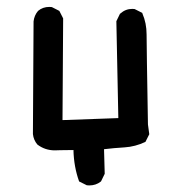

<svg xmlns="http://www.w3.org/2000/svg" viewBox="-20 -449 540 564"><path d="M141.1 -7.3Q112.3 -7.3 89.8 -24.4Q78.6 -37.6 76.7 -55.2V-55.7L78.6 -386.2Q80.6 -403.8 91.8 -417Q105.5 -428.7 125 -428.7Q127.9 -428.7 132.3 -428.2L154.3 -417L165.5 -395L163.6 -96.2L327.6 -102.1L321.8 -386.7L332.5 -408.7L333.5 -409.2Q348.6 -422.9 368.7 -422.9Q371.6 -422.9 375.5 -422.4L397.9 -411.1L398.4 -409.2Q410.6 -380.9 410.6 -348.1Q410.6 -315.4 414.6 -83.5L418.5 -54.7L407.2 -32.2Q377.4 -18.1 345.9 -16.1Q314.5 -14.2 285.6 -10.7L287.6 61.5L276.9 83.5L275.9 84.5Q261.7 95.7 242.2 95.7Q239.3 95.7 234.9 95.2L212.4 84Q196.8 40.5 195.8 -8.3Q170.9 -8.3 157 -7.8Q143.1 -7.3 141.1 -7.3Z"/></svg>

Font: Bakudai
Style: Medium
Weight: 500
Version: Version 1.48